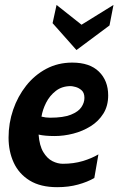

<svg xmlns="http://www.w3.org/2000/svg" viewBox="-20 -766 490 796"><path d="M371 -28Q342.5 -11.5 303.5 -0.8Q264.5 10 217 10Q148 10 103.2 -17.5Q58.5 -45 37 -91.5Q15.5 -138 15.5 -195.5Q15.5 -255.5 34.5 -311Q53.5 -366.5 88.5 -410.8Q123.5 -455 172 -480.8Q220.5 -506.5 279.5 -506.5Q352 -506.5 390.2 -469Q428.5 -431.5 428.5 -370.5Q428.5 -327 408.5 -295Q388.5 -263 355.5 -242.5Q322.5 -222 283.5 -212Q244.5 -202 206.5 -202Q166 -202 140 -208Q143.5 -162 159.5 -135.5Q175.5 -109 197.2 -98Q219 -87 240.5 -87Q285 -87 322.8 -98.2Q360.5 -109.5 388 -126ZM273.5 -409Q237 -409 211.5 -389.2Q186 -369.5 171.2 -340.2Q156.5 -311 152 -282.5Q169.5 -278 187.5 -278Q243 -278 274 -290.5Q305 -303 317.5 -321.8Q330 -340.5 330 -360Q330 -381.5 318.2 -391.8Q306.5 -402 293 -405.5Q279.5 -409 273.5 -409ZM297 -558.5 198 -670 214.5 -745.5 318 -663.5 450.5 -745.5 434 -660.5Z"/></svg>

Font: Cabin Condensed
Style: Bold Italic
Weight: 700
Width: 3
Italic angle: -10°
Designer: Pablo Impallari
Foundry: Pablo Impallari. http://www.impallari.com Igino Marini. http://www.ikern.com
Version: Version 3.001; ttfautohint (v1.8.3)